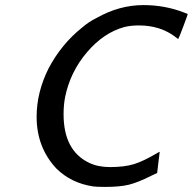

<svg xmlns="http://www.w3.org/2000/svg" viewBox="-20 -725 758 755"><path d="M359 -654Q449 -705 544 -705Q628 -705 703 -676L718 -670Q719 -669 701 -621.5Q683 -574 681 -572Q681 -571 678.5 -573Q676 -575 672 -578Q612 -625 526 -625Q495 -625 470 -619Q388 -597 322 -519.5Q256 -442 236 -343Q230 -312 230 -276Q230 -133 330 -85Q365 -68 412 -68Q469 -68 506.5 -79.5Q544 -91 598 -123Q608 -129 608 -128Q606 -109 603 -87L598 -45L573 -33Q521 -7 486 1.5Q451 10 394 10Q358 10 346 8Q260 -5 202 -62Q124 -145 124 -266Q124 -362 171 -456Q221 -551 302 -616Q330 -640 359 -654Z"/></svg>

Font: KaTeX_SansSerif
Style: Italic
Weight: 400
Version: Version 1.1; ttfautohint (v1.3)